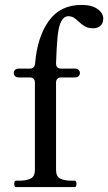

<svg xmlns="http://www.w3.org/2000/svg" viewBox="-20 -761 440 781"><path d="M400 -685Q400 -667 389 -656.5Q378 -646 359 -646Q339 -646 326.5 -653Q314 -660 300 -673Q289 -684 279.5 -689.5Q270 -695 258 -695Q240 -695 229 -674Q218 -653 214 -610Q210 -567 208 -503Q208 -482 229 -482H284Q294 -482 299.5 -477Q305 -472 305 -464Q305 -456 299.5 -451Q294 -446 284 -446H229Q219 -446 213.5 -440.5Q208 -435 208 -425V-70Q208 -43 225 -34.5Q242 -26 271 -26H284Q291 -26 291 -13Q291 0 284 0H45Q38 0 38 -13Q38 -26 45 -26H58Q87 -26 104.5 -34.5Q122 -43 122 -70V-425Q122 -435 116.5 -440.5Q111 -446 101 -446H57Q47 -446 41.5 -451Q36 -456 36 -464Q36 -472 41.5 -477Q47 -482 57 -482H102Q121 -482 123 -505Q132 -611 178.5 -676Q225 -741 312 -741Q353 -741 376.5 -724.5Q400 -708 400 -685Z"/></svg>

Font: Shippori Mincho B1 Medium
Style: Regular
Weight: 500
Designer: FONTDASU
Foundry: FONTDASU / Google Inc. / but / Adobe
Version: Version 3.110; ttfautohint (v1.8.3)